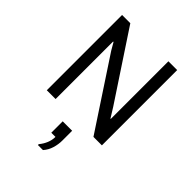

<svg xmlns="http://www.w3.org/2000/svg" viewBox="-272 -817 1237 1237"><g transform="rotate(45 347.0 -198.0)"><path d="M96 0V-686H171L474 -227L515 -161H518V-686H598V0H521L209 -474L180 -524H176V0ZM305 290V282Q325 258 336.5 230Q348 202 348 173H310V69H396V159Q396 193 385.5 228Q375 263 351 290Z"/></g></svg>

Font: Chivo Medium Light
Style: Regular
Weight: 300
Version: Version 2.002